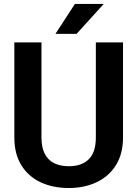

<svg xmlns="http://www.w3.org/2000/svg" viewBox="-20 -933 688 963"><path d="M364 -763H258L355.7 -913.3H500.3ZM325 10Q245 10 183.3 -19Q121.7 -48 86.8 -104.7Q52 -161.3 52 -242.7V-720.3H188V-242.7Q188 -194 204.3 -162Q220.7 -130 251.3 -114.7Q282 -99.3 325 -99.3Q390.3 -99.3 425.5 -134.5Q460.7 -169.7 460.7 -242.7V-720.3H597V-242.7Q597 -161.7 561.7 -105Q526.3 -48.3 464.8 -19.2Q403.3 10 325 10Z"/></svg>

Font: FreesentationVF
Style: Regular
Weight: 400
Designer: glyphs from Roboto by Christian Robertson / Hangul glyphs from Noto Sans CJK(Source Han Sans) by Jang Soo-young and Kang
Foundry: PT&
Version: Version 2.001;Glyphs 3.3.1 (3343)